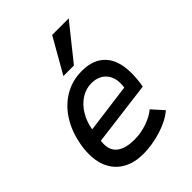

<svg xmlns="http://www.w3.org/2000/svg" viewBox="-232 -936 1063 1063"><g transform="rotate(-45 300.0 -404.0)"><path d="M44.5 -205Q44.5 -242 51.5 -278.5Q66.5 -361 106.5 -424.2Q146.5 -487.5 207.2 -523Q268 -558.5 343 -558.5Q433.5 -558.5 481.2 -506.5Q529 -454.5 529 -353.5Q529 -310.5 520 -258.5L144 -210.5Q142 -198.5 142 -184.5Q142 -134.5 177.2 -108.8Q212.5 -83 280 -83Q332 -83 380 -100Q428 -117 458 -142.5L518 -75.5Q472 -36.5 399.5 -14.2Q327 8 258.5 8Q193 8 145 -17Q97 -42 70.8 -89.8Q44.5 -137.5 44.5 -205ZM446 -358.5Q446 -394.5 431.5 -420.2Q417 -446 391.5 -459.5Q366 -473 333 -473Q288 -473 250.5 -448.5Q213 -424 188 -382.2Q163 -340.5 154.5 -289L443.5 -327Q446 -341 446 -358.5ZM250.5 -610.5 367.5 -815.5H497L333 -610.5Z"/></g></svg>

Font: JuliaMono Medium
Style: Italic
Weight: 500
Italic angle: -9°
Monospace: yes
Designer: cormullion
Foundry: corm
Version: Version 0.054; ttfautohint (v1.8.4)